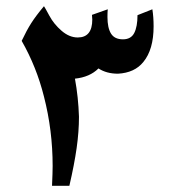

<svg xmlns="http://www.w3.org/2000/svg" viewBox="-20 -600 556 620"><path d="M476 -515Q476 -440 443 -400Q415 -365 361 -362Q324 -362 298 -379Q270 -351 222 -346Q233 -286 235 -223Q235 -175 227.5 -122Q220 -69 204 0H148Q150 -44 150 -64Q150 -179 122 -288Q98 -384 50 -468Q66 -502 81 -525.5Q96 -549 122 -580Q125 -576 139.5 -549Q154 -522 179 -500.5Q204 -479 231 -479Q278 -479 278 -537L277 -552L328 -570Q327 -561 327 -545Q327 -510 338.5 -491.5Q350 -473 377 -473Q403 -473 413.5 -493.5Q424 -514 424 -551L472 -570Q476 -545 476 -515Z"/></svg>

Font: Mirza
Style: Bold
Weight: 700
Designer: Arabic design by Kourosh Beigpour, Latin design by Eduardo Tunni, engineering by Lasse Fister
Version: Version 1.0010g